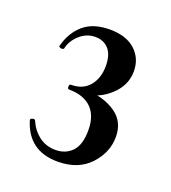

<svg xmlns="http://www.w3.org/2000/svg" viewBox="-75 -788 401 450"><g transform="rotate(20 125.5 -562.5)"><path d="M225 -497Q225 -458 196 -427Q167 -396 116 -396Q43 -396 22 -465Q21 -469 27 -470.5Q33 -472 34 -468Q43 -447 60.5 -433.5Q78 -420 102 -420Q127 -420 143 -436.5Q159 -453 159 -490Q159 -526 139.5 -545Q120 -564 84 -564Q80 -564 80 -570Q80 -576 84 -576Q114 -576 130 -595.5Q146 -615 146 -645Q146 -673 133.5 -687Q121 -701 100 -701Q78 -701 61 -685.5Q44 -670 40 -650Q38 -648 35 -648Q32 -648 29.5 -649.5Q27 -651 28 -653Q37 -688 61 -708.5Q85 -729 126 -729Q167 -729 189.5 -708.5Q212 -688 212 -656Q212 -621 184.5 -595.5Q157 -570 123 -567V-577Q167 -575 196 -555Q225 -535 225 -497Z"/></g></svg>

Font: Cormorant Infant SemiBold
Style: Regular
Weight: 600
Designer: Christian Thalmann (Catharsis Fonts)
Foundry: Catharsis Fonts
Version: Version 4.000